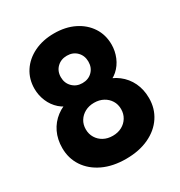

<svg xmlns="http://www.w3.org/2000/svg" viewBox="-172 -837 905 966"><g transform="rotate(-30 281.0 -354.0)"><path d="M281 11Q204.5 11 148 -15.8Q91.5 -42.5 60.2 -89.5Q29 -136.5 29 -196.5Q29 -246.5 48.2 -286.8Q67.5 -327 103 -354Q138.5 -381 185.5 -391L182.5 -358.5Q142.5 -367.5 114.5 -392.2Q86.5 -417 71.8 -452Q57 -487 57 -524.5Q57 -581 85.5 -624.5Q114 -668 164.8 -692.8Q215.5 -717.5 281 -717.5Q347 -717.5 397.2 -692.8Q447.5 -668 476 -624.5Q504.5 -581 504.5 -524.5Q504.5 -487 490 -452Q475.5 -417 447.8 -392.2Q420 -367.5 379.5 -358.5L376 -391Q424 -381 459.2 -354Q494.5 -327 513.8 -286.8Q533 -246.5 533 -196.5Q533 -136.5 502 -89.5Q471 -42.5 414.2 -15.8Q357.5 11 281 11ZM281 -123Q311 -123 334 -135.5Q357 -148 370.2 -169.8Q383.5 -191.5 383.5 -219Q383.5 -247 370.2 -268.2Q357 -289.5 334 -302Q311 -314.5 281 -314.5Q251 -314.5 228 -302Q205 -289.5 191.8 -268.2Q178.5 -247 178.5 -219Q178.5 -191.5 191.8 -169.8Q205 -148 228 -135.5Q251 -123 281 -123ZM281 -429Q316 -429 338.2 -451.2Q360.5 -473.5 360.5 -508Q360.5 -543 338.2 -565.5Q316 -588 281 -588Q246.5 -588 223.8 -566Q201 -544 201 -509Q201 -474.5 223.8 -451.8Q246.5 -429 281 -429Z"/></g></svg>

Font: Marine Company Thin
Style: Regular
Weight: 100
Designer: Rodrigo Fuenzalida
Foundry: fragTYPE
Version: Version 1.000